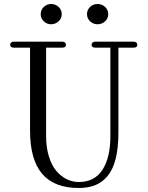

<svg xmlns="http://www.w3.org/2000/svg" viewBox="-20 -938 740 958"><path d="M30.8 -714.8Q30.8 -721.7 35.6 -725.8Q40.5 -730 48.8 -730H291Q299.3 -730 304.2 -725.8Q309.1 -721.7 309.1 -714.8Q309.1 -700.2 291 -700.2H210V-259.8Q210 -202.6 223.9 -157.5Q237.8 -112.3 261 -85.2Q284.2 -58.1 312.7 -43.9Q341.3 -29.8 373 -29.8Q452.1 -29.8 491.5 -91.1Q530.8 -152.3 530.8 -259.8V-700.2H455.1Q437 -700.2 437 -714.8Q437 -721.7 441.9 -725.8Q446.8 -730 455.1 -730H647Q655.3 -730 660.2 -725.8Q665 -721.7 665 -714.8Q665 -700.2 647 -700.2H570.8V-276.9Q570.8 -201.2 557.4 -147Q543.9 -92.8 517.6 -60.8Q491.2 -28.8 455.8 -14.4Q420.4 0 373 0Q251 0 190.4 -70.6Q129.9 -141.1 129.9 -287.1V-700.2H48.8Q30.8 -700.2 30.8 -714.8ZM183.1 -867.2Q183.1 -888.7 198.5 -903.3Q213.9 -918 234.9 -918Q256.8 -918 272.5 -903.3Q288.1 -888.7 288.1 -867.2Q288.1 -846.2 272.2 -831.5Q256.3 -816.9 234.9 -816.9Q213.9 -816.9 198.5 -831.8Q183.1 -846.7 183.1 -867.2ZM414.1 -867.2Q414.1 -888.7 429.4 -903.3Q444.8 -918 466.8 -918Q488.8 -918 504.4 -903.3Q520 -888.7 520 -867.2Q520 -846.2 504.2 -831.5Q488.3 -816.9 466.8 -816.9Q445.3 -816.9 429.7 -831.5Q414.1 -846.2 414.1 -867.2Z"/></svg>

Font: Director Light
Style: Regular
Weight: 100
Designer: Ange Degheest & May Jolivet & Justine Herbel
Foundry: Velvetyne Type Foundry
Version: Version 1.000;FEAKit 1.0